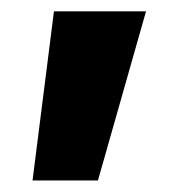

<svg xmlns="http://www.w3.org/2000/svg" viewBox="-20 -140 338 337"><path d="M37.1 176.8 74.7 -120.1H236.3L151.9 176.8Z"/></svg>

Font: Inter 24pt ExtraBold
Style: Regular
Weight: 800
Designer: Rasmus Andersson
Foundry: rsms
Version: Version 4.001;git-66647c0bb